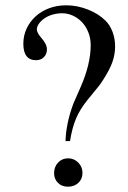

<svg xmlns="http://www.w3.org/2000/svg" viewBox="-20 -696 484 724"><path d="M227 -164Q228 -197 235.5 -233Q243 -269 257 -306L285 -370Q322 -455 322 -526Q322 -551 313.5 -573Q305 -595 290.5 -611Q276 -627 256 -636.5Q236 -646 214 -646Q196 -646 178.5 -641Q161 -636 148 -627Q135 -618 127 -607Q119 -596 119 -584Q119 -573 136 -553Q157 -529 157 -510Q157 -492 145.5 -480.5Q134 -469 116 -469Q68 -469 68 -531Q68 -562 80.5 -588.5Q93 -615 114.5 -634.5Q136 -654 165.5 -665Q195 -676 230 -676Q271 -676 311.5 -660Q352 -644 378 -618Q395 -601 404.5 -575.5Q414 -550 414 -521Q414 -490 403.5 -461Q393 -432 369 -395Q364 -387 360.5 -382Q357 -377 351 -369.5Q345 -362 335.5 -350.5Q326 -339 309 -318Q281 -283 266.5 -248.5Q252 -214 244 -164ZM237 -99Q259 -99 275 -83Q291 -67 291 -44Q291 -21 275.5 -6.5Q260 8 236 8Q213 8 198.5 -6.5Q184 -21 184 -43Q184 -67 199 -83Q214 -99 237 -99Z"/></svg>

Font: Klingon pIqaD HaSta
Style: Regular
Weight: 400
Width: 0
Designer: Mike Neff (qa'vaj)
Foundry: Mike Neff and Michael Everson
Version: Version 2.003